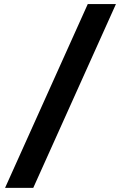

<svg xmlns="http://www.w3.org/2000/svg" viewBox="-20 -801 593 941"><path d="M548.3 -781.2 143.1 119.6H4.9L410.2 -781.2Z"/></svg>

Font: Lesson One Extra
Style: Regular
Weight: 800
Designer: But Ko, Victor Gaultney, Annie Olsen, Julie Remington, Don Collingsworth, Eric Hays, Becca Hirsbrunner
Version: Version 1.100